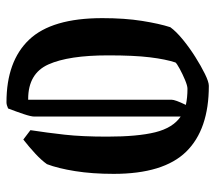

<svg xmlns="http://www.w3.org/2000/svg" viewBox="-56 -599 665 593"><g transform="rotate(-90 276.5 -302.5)"><path d="M171 -541Q163 -489 157 -435Q151 -381 151 -304Q151 -210 164.5 -155.5Q178 -101 213 -77V-529Q213 -539 220.5 -561.5Q228 -584 238 -610Q249 -615 257 -615Q384 -615 450.5 -545Q517 -475 517 -319Q517 -250 508.5 -196.5Q500 -143 489 -109Q476 -91 451 -70.5Q426 -50 397.5 -32Q369 -14 344.5 -2Q320 10 308 10Q173 10 104.5 -60Q36 -130 36 -284Q36 -350 44.5 -403Q53 -456 66 -490Q78 -507 98.5 -526Q119 -545 142 -563ZM265 -105Q265 -94 249 -61Q271 -56 299 -56Q308 -56 326 -63.5Q344 -71 360.5 -80Q377 -89 380 -93Q390 -123 396 -172Q402 -221 402 -301Q402 -423 374 -485.5Q346 -548 267 -548H265Z"/></g></svg>

Font: Grenze Gotisch Medium
Style: Regular
Weight: 500
Designer: Renata Polastri
Foundry: Omnibus-Type
Version: Version 1.001